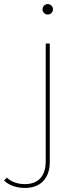

<svg xmlns="http://www.w3.org/2000/svg" viewBox="-108 -732 383 949"><path d="M16 197C95 197 138 146 138 70V-517H118V65C118 138 82 178 15 178C-21 178 -52 167 -74 146L-88 160C-64 185 -24 197 16 197ZM128 -660C142 -660 154 -672 154 -686C154 -700 142 -712 128 -712C114 -712 102 -700 102 -686C102 -672 114 -660 128 -660Z"/></svg>

Font: Montserrat-Alt1 Thin
Style: Regular
Weight: 100
Designer: Differentunic
Foundry: Differentunic
Version: Version 7.222